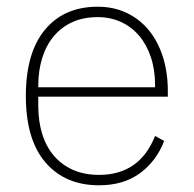

<svg xmlns="http://www.w3.org/2000/svg" viewBox="-20 -540 577 572"><path d="M275 12Q174 12 115.5 -56Q57 -124 57 -254Q57 -383 114 -451.5Q171 -520 271 -520Q318 -520 356.5 -502Q395 -484 422.5 -451Q450 -418 465 -371.5Q480 -325 480 -268V-252H94V-225Q94 -178 106 -140Q118 -102 141.5 -75Q165 -48 198.5 -33.5Q232 -19 275 -19Q396 -19 442 -135L469 -120Q446 -60 397 -24Q348 12 275 12ZM271 -489Q229 -489 196.5 -474.5Q164 -460 141 -433Q118 -406 106 -368Q94 -330 94 -284V-280H442V-286Q442 -332 429.5 -369.5Q417 -407 394.5 -433.5Q372 -460 340.5 -474.5Q309 -489 271 -489Z"/></svg>

Font: IBM Plex Sans Thai ExtraLight
Style: Regular
Weight: 200
Designer: Mike Abbink, Paul van der Laan, Pieter van Rosmalen, Ben Mitchell, Mark Frömberg
Foundry: Bold Monday
Version: Version 1.1